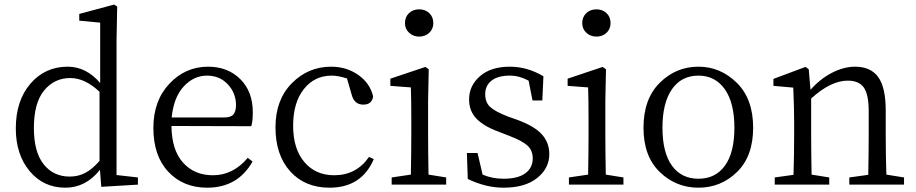

<svg xmlns="http://www.w3.org/2000/svg" viewBox="-20 -827 4102 860"><path d="M425.8 -106.4V-416Q360.4 -477.5 294.9 -477.5Q223.6 -477.5 177.7 -421.9Q131.8 -366.2 131.8 -253.9Q131.8 -145.5 175.8 -90.8Q219.7 -36.1 292 -36.1Q330.1 -36.1 361.3 -52.2Q392.6 -68.4 425.8 -106.4ZM502 -43 597.7 -32.2V0L433.6 9.8L427.7 -66.4Q364.3 13.7 272.5 13.7Q174.8 13.7 112.8 -60.5Q50.8 -134.8 50.8 -252Q50.8 -376 116.2 -452.1Q181.6 -528.3 283.2 -528.3Q366.2 -528.3 428.7 -455.1V-725.6L335 -734.4V-764.6L491.2 -806.6L504.9 -797.9L502 -644.5Z M749 -300.8H983.4Q1014.6 -300.8 1025.9 -314.9Q1037.1 -329.1 1037.1 -355.5Q1037.1 -410.2 1000.5 -449.2Q963.9 -488.3 907.2 -488.3Q847.7 -488.3 802.7 -439.5Q757.8 -390.6 749 -300.8ZM1105.5 -261.7 748 -262.7Q749 -155.3 799.8 -98.6Q850.6 -42 933.6 -42Q1024.4 -42 1089.8 -120.1L1111.3 -103.5Q1044.9 13.7 908.2 13.7Q800.8 13.7 733.9 -57.6Q667 -128.9 667 -253.9Q667 -376 738.8 -452.1Q810.5 -528.3 912.1 -528.3Q1000 -528.3 1056.2 -472.7Q1112.3 -417 1112.3 -324.2Q1112.3 -282.2 1105.5 -261.7Z M1632.8 -124 1654.3 -114.3Q1599.6 13.7 1456.1 13.7Q1345.7 13.7 1279.8 -59.6Q1213.9 -132.8 1213.9 -256.8Q1213.9 -379.9 1287.1 -454.1Q1360.4 -528.3 1462.9 -528.3Q1532.2 -528.3 1585 -491.2Q1637.7 -454.1 1651.4 -394.5Q1645.5 -358.4 1607.4 -358.4Q1567.4 -358.4 1555.7 -401.4L1534.2 -475.6Q1494.1 -488.3 1465.8 -488.3Q1388.7 -488.3 1340.8 -427.7Q1293 -367.2 1293 -263.7Q1293 -160.2 1343.3 -101.1Q1393.6 -42 1476.6 -42Q1576.2 -42 1632.8 -124Z M1857.4 -663.1Q1831.1 -663.1 1812.5 -680.2Q1793.9 -697.3 1793.9 -723.6Q1793.9 -751 1812 -768.1Q1830.1 -785.2 1857.4 -785.2Q1884.8 -785.2 1902.8 -768.1Q1920.9 -751 1920.9 -723.6Q1920.9 -697.3 1902.8 -680.2Q1884.8 -663.1 1857.4 -663.1ZM1899.4 -44.9 1978.5 -32.2V0H1734.4V-32.2L1820.3 -44.9Q1822.3 -154.3 1822.3 -227.5V-284.2Q1822.3 -385.7 1820.3 -435.5L1728.5 -442.4V-474.6L1885.7 -527.3L1900.4 -516.6L1897.5 -375V-227.5Q1897.5 -154.3 1899.4 -44.9Z M2255.9 -304.7 2294.9 -291Q2373 -262.7 2406.7 -225.6Q2440.4 -188.5 2440.4 -136.7Q2440.4 -73.2 2386.2 -29.8Q2332 13.7 2235.4 13.7Q2156.2 13.7 2075.2 -25.4L2071.3 -141.6H2119.1L2141.6 -44.9Q2184.6 -26.4 2235.4 -26.4Q2299.8 -26.4 2333 -50.8Q2366.2 -75.2 2366.2 -117.2Q2366.2 -153.3 2342.8 -174.8Q2319.3 -196.3 2262.7 -217.8L2212.9 -237.3Q2148.4 -260.7 2114.7 -294.9Q2081.1 -329.1 2081.1 -381.8Q2081.1 -443.4 2129.9 -485.8Q2178.7 -528.3 2263.7 -528.3Q2341.8 -528.3 2414.1 -485.4L2409.2 -377H2365.2L2347.7 -465.8Q2305.7 -488.3 2263.7 -488.3Q2210 -488.3 2181.6 -465.8Q2153.3 -443.4 2153.3 -405.3Q2153.3 -368.2 2175.8 -347.7Q2198.2 -327.1 2255.9 -304.7Z M2651.4 -663.1Q2625 -663.1 2606.4 -680.2Q2587.9 -697.3 2587.9 -723.6Q2587.9 -751 2606 -768.1Q2624 -785.2 2651.4 -785.2Q2678.7 -785.2 2696.8 -768.1Q2714.8 -751 2714.8 -723.6Q2714.8 -697.3 2696.8 -680.2Q2678.7 -663.1 2651.4 -663.1ZM2693.4 -44.9 2772.5 -32.2V0H2528.3V-32.2L2614.3 -44.9Q2616.2 -154.3 2616.2 -227.5V-284.2Q2616.2 -385.7 2614.3 -435.5L2522.5 -442.4V-474.6L2679.7 -527.3L2694.3 -516.6L2691.4 -375V-227.5Q2691.4 -154.3 2693.4 -44.9Z M2862.3 -254.9Q2862.3 -383.8 2935.1 -456.1Q3007.8 -528.3 3108.4 -528.3Q3207 -528.3 3280.3 -456.1Q3353.5 -383.8 3353.5 -254.9Q3353.5 -127 3281.2 -56.6Q3209 13.7 3108.4 13.7Q3007.8 13.7 2935.1 -56.6Q2862.3 -127 2862.3 -254.9ZM3108.4 -488.3Q3032.2 -488.3 2989.7 -427.2Q2947.3 -366.2 2947.3 -254.9Q2947.3 -143.6 2989.7 -85Q3032.2 -26.4 3108.4 -26.4Q3184.6 -26.4 3227.1 -85Q3269.5 -143.6 3269.5 -254.9Q3269.5 -366.2 3226.6 -427.2Q3183.6 -488.3 3108.4 -488.3Z M3950.2 -44.9 4029.3 -32.2V0H3784.2V-32.2L3869.1 -43.9Q3871.1 -153.3 3871.1 -227.5V-328.1Q3871.1 -404.3 3849.1 -435.1Q3827.1 -465.8 3777.3 -465.8Q3701.2 -465.8 3613.3 -385.7V-227.5Q3613.3 -154.3 3615.2 -44.9L3694.3 -32.2V0H3450.2V-32.2L3534.2 -43.9Q3537.1 -127 3537.1 -227.5V-283.2Q3537.1 -340.8 3533.2 -434.6L3444.3 -442.4V-473.6L3587.9 -527.3L3602.5 -516.6L3610.4 -424.8Q3653.3 -473.6 3706.5 -501Q3759.8 -528.3 3810.5 -528.3Q3879.9 -528.3 3913.6 -481.9Q3947.3 -435.5 3947.3 -332V-227.5Q3947.3 -127 3950.2 -44.9Z"/></svg>

Font: Bpmf Zihi Serif Regular
Style: Regular
Weight: 400
Foundry: But Ko
Version: Version 1.320